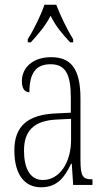

<svg xmlns="http://www.w3.org/2000/svg" viewBox="-20 -786 451 816"><path d="M98 -619V-606H111C145 -644 171 -673 195 -719C218 -673 243 -644 278 -606H291V-619C267 -657 236 -721 219 -766H169C154 -721 122 -657 98 -619ZM154 10C224 10 255 -33 282 -90H285L291 0H373V-24H371C333 -24 322 -35 322 -105V-367C322 -496 280 -543 197 -543C120 -543 73 -499 73 -441C73 -411 84 -394 105 -394C105 -476 133 -513 195 -513C258 -513 281 -471 281 -371V-307L218 -304C99 -299 41 -251 41 -147C41 -41 87 10 154 10ZM162 -21C107 -21 82 -72 82 -146C82 -227 121 -274 223 -278L282 -281V-191C282 -95 233 -21 162 -21Z"/></svg>

Font: Noto Serif Armenian ExtraCondensed ExtraLight
Style: Regular
Weight: 200
Width: 2
Designer: Monotype Design Team
Foundry: Monotype Imaging Inc.
Version: Version 2.008